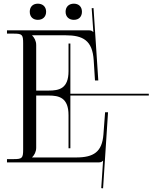

<svg xmlns="http://www.w3.org/2000/svg" viewBox="-20 -884 830 1045"><path d="M186 -864C158 -864 142 -846 142 -820C142 -792 160 -776 186 -776C214 -776 231 -794 231 -820C231 -848 212 -864 186 -864ZM382 -864C354 -864 337 -846 337 -820C337 -792 356 -776 382 -776C410 -776 426 -794 426 -820C426 -848 408 -864 382 -864ZM18 0H513C529 0 533 -2 540 -9H541L531 140L541 141L568 -273H552L543 -153C535.8 -57.1 490 -27 394 -27H155V-28C167 -40 177 -58 177 -80V-364H245C301 -364 353 -353 353 -257V-77H363V-364H790V-374H363V-647H353V-497C353 -401 301 -391 245 -391H177V-639C177 -661 167 -679 155 -691V-692H336C432 -692 483.1 -664 490 -556L497 -446H515L489 -840L479 -839.3L488 -710H487C480 -717 476 -719 460 -719H18V-701H53C101 -701 106 -696 106 -648V-71C106 -23 101 -18 53 -18H18Z"/></svg>

Font: FoglihtenNo04
Style: Regular
Weight: 500
Designer: gluk (gluksza@wp.pl)
Foundry: gluk (gluksza@wp.pl)
Version: Version 0.70